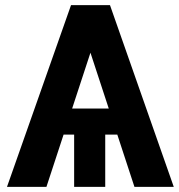

<svg xmlns="http://www.w3.org/2000/svg" viewBox="-20 -731 701 751"><path d="M374.5 -648.9 161.6 0H7.3L257.8 -710.9H339.4ZM505.9 0 291.5 -653.8 328.6 -710.9H410.2L659.7 0ZM513.7 -306.6V-204.6H134.3V-306.6ZM391.6 -258.3V0H270V-258.3Z"/></svg>

Font: RobotoDEMO
Style: Regular
Weight: 400
Designer: Christian Robertson
Foundry: Google
Version: Version 2.136